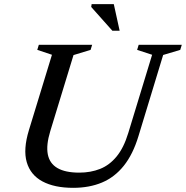

<svg xmlns="http://www.w3.org/2000/svg" viewBox="-20 -891 893 922"><path d="M221.5 -261.5Q201 -194.5 209.5 -150.2Q218 -106 255.8 -84Q293.5 -62 360.5 -62Q415.5 -62 460.8 -80Q506 -98 540.2 -139.8Q574.5 -181.5 596 -252.5L710.5 -628L638.5 -651.5L646 -676H853L845.5 -651.5L763.5 -627L645 -237.5Q618.5 -150 574.5 -95Q530.5 -40 469.8 -14.5Q409 11 331.5 11Q241.5 11 184 -19.8Q126.5 -50.5 108.5 -112Q90.5 -173.5 119 -266.5L229.5 -628L159 -651.5L166.5 -676H422.5L415 -651.5L333 -626.5ZM554.5 -743.5H519.5L418 -857.5L420 -871H526.5Z"/></svg>

Font: Newsreader 16pt Medium
Style: Italic
Weight: 500
Italic angle: -17°
Designer: Hugues Gentile
Foundry: Production Type
Version: Version 1.003